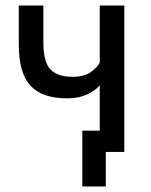

<svg xmlns="http://www.w3.org/2000/svg" viewBox="-20 -550 545 695"><path d="M363 0H430V-530H341V-323Q332 -306 308.5 -289Q285 -272 242 -272Q188 -272 162.5 -299Q137 -326 137 -395V-530H48V-390Q48 -284 91 -239Q134 -194 222 -194Q264 -194 294 -207.5Q324 -221 341 -241V-77H278V125H363Z"/></svg>

Font: Golos UI VF
Style: Regular
Weight: 400
Designer: A.Korolkova, Vitaly Kuzmin
Foundry: ParaType Ltd
Version: Version 2.000